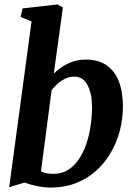

<svg xmlns="http://www.w3.org/2000/svg" viewBox="-20 -837 610 867"><path d="M223 -505Q239 -521 260.8 -535.5Q282.5 -550 309.5 -559Q336.5 -568 367.5 -568Q424 -568 461.2 -542.2Q498.5 -516.5 516.8 -469.2Q535 -422 535 -356Q535 -299.5 520.8 -245.8Q506.5 -192 479 -145.5Q451.5 -99 411.8 -64Q372 -29 321.2 -9.5Q270.5 10 209.5 10Q179 10 146 3Q113 -4 91 -12.5L21.5 8L122.5 -740.5L73 -760.5L82 -799L239.5 -817L264 -803.5ZM165 -63Q177 -56.5 191.5 -54.2Q206 -52 222 -52Q259 -52 287.2 -69.8Q315.5 -87.5 336 -117.8Q356.5 -148 369.8 -187Q383 -226 389.2 -269.2Q395.5 -312.5 395.5 -354.5Q395.5 -412.5 375.8 -451.8Q356 -491 315.5 -491Q293.5 -491 274 -481.5Q254.5 -472 239.2 -458.2Q224 -444.5 213 -429.5Z"/></svg>

Font: Merriweather Light 18pt
Style: Bold Italic
Weight: 700
Italic angle: -7.8°
Version: Version 2.101